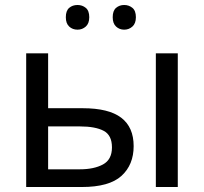

<svg xmlns="http://www.w3.org/2000/svg" viewBox="-20 -750 818 770"><path d="M85 0V-536H173V-316H312Q416 -316 466 -278Q516 -240 516 -164Q516 -89 467 -44.5Q418 0 308 0ZM605 0V-536H693V0ZM173 -71H300Q357 -71 393 -90.5Q429 -110 429 -159Q429 -208 395.5 -225.5Q362 -243 301 -243H173ZM244 -681Q244 -707 257.5 -718.5Q271 -730 291 -730Q310 -730 324 -718.5Q338 -707 338 -681Q338 -656 324 -643.5Q310 -631 291 -631Q271 -631 257.5 -643.5Q244 -656 244 -681ZM432 -681Q432 -707 445.5 -718.5Q459 -730 478 -730Q497 -730 511 -718.5Q525 -707 525 -681Q525 -656 511 -643.5Q497 -631 478 -631Q459 -631 445.5 -643.5Q432 -656 432 -681Z"/></svg>

Font: Apis
Style: Regular
Weight: 400
Designer: Monotype Design Team
Foundry: Monotype Imaging Inc.
Version: Version 2.000; build 0001